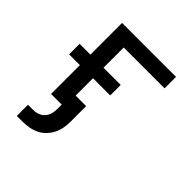

<svg xmlns="http://www.w3.org/2000/svg" viewBox="-197 -654 994 994"><g transform="rotate(45 300.0 -157.0)"><path d="M83 206V124H122Q140 124 157 117.5Q174 111 185.5 97.5Q197 84 201.5 66.5Q206 49 206 31V0H128V-211H49V-288H128V-520H523V-436H224V-288H350V-211H224V-84H301V31Q301 55 296.5 78.5Q292 102 281 123Q270 144 253 161Q236 178 214.5 188Q193 198 169.5 202Q146 206 122 206Z"/></g></svg>

Font: Iosevka SS04 Medium Extended
Style: Regular
Weight: 500
Width: 7
Monospace: yes
Designer: Belleve Invis
Foundry: Belleve Invis
Version: Version 19.0.0; ttfautohint (v1.8.4)